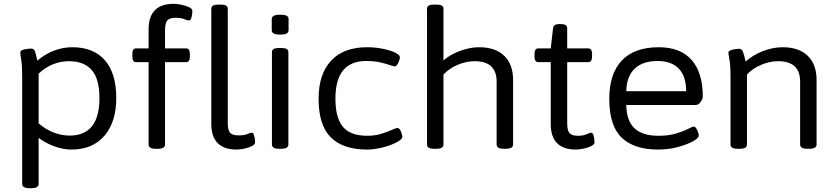

<svg xmlns="http://www.w3.org/2000/svg" viewBox="-20 -776 4371 1004"><path d="M135 208Q113 208 104.5 202Q96 196 96 186V-373Q96 -435 91 -463.5Q86 -492 86 -502Q86 -513 107 -517.5Q128 -522 144 -522Q157 -522 162.5 -508Q168 -494 175 -459Q218 -495 264.5 -512Q311 -529 358 -529Q469 -529 528.5 -461Q588 -393 588 -263Q588 -139 526.5 -66.5Q465 6 353 6Q310 6 263.5 -11Q217 -28 182 -55V186Q182 196 173.5 202Q165 208 143 208ZM344 -67Q500 -67 500 -263Q500 -364 459.5 -410Q419 -456 341 -456Q252 -456 182 -391V-131Q217 -100 259.5 -83.5Q302 -67 344 -67Z M796 2Q774 2 765.5 -4Q757 -10 757 -20V-451H691Q672 -451 672 -481V-493Q672 -523 691 -523H757V-623Q757 -689 790 -722.5Q823 -756 887 -756Q907 -756 930 -751Q953 -746 969.5 -738Q986 -730 986 -719Q986 -714 984.5 -701.5Q983 -689 979.5 -679Q976 -669 969 -669Q961 -669 943.5 -676Q926 -683 897 -683Q868 -683 855.5 -670Q843 -657 843 -618V-523H953Q973 -523 973 -493V-481Q973 -451 953 -451H843V-20Q843 -10 834 -4Q825 2 804 2ZM1215 6Q1152 6 1118.5 -27.5Q1085 -61 1085 -127V-730Q1085 -741 1093.5 -746.5Q1102 -752 1124 -752H1132Q1154 -752 1162.5 -746.5Q1171 -741 1171 -730V-132Q1171 -94 1184 -81Q1197 -68 1227 -68Q1256 -68 1273 -75Q1290 -82 1297 -82Q1304 -82 1307.5 -71.5Q1311 -61 1312.5 -49Q1314 -37 1314 -32Q1314 -21 1298 -12.5Q1282 -4 1259 1Q1236 6 1215 6Z M1441 2Q1419 2 1410.5 -4Q1402 -10 1402 -20V-503Q1402 -514 1410.5 -519.5Q1419 -525 1441 -525H1449Q1471 -525 1479.5 -519.5Q1488 -514 1488 -503V-20Q1488 -10 1479.5 -4Q1471 2 1449 2ZM1445 -595Q1421 -595 1411 -601Q1401 -607 1401 -617V-677Q1401 -687 1411 -693Q1421 -699 1445 -699Q1469 -699 1479 -693.5Q1489 -688 1489 -677V-617Q1489 -607 1479 -601Q1469 -595 1445 -595Z M1899 6Q1774 6 1710 -57.5Q1646 -121 1646 -259Q1646 -389 1711.5 -459Q1777 -529 1900 -529Q1942 -529 1981.5 -521Q2021 -513 2046 -501Q2071 -489 2071 -477Q2071 -465 2062.5 -447Q2054 -429 2044 -429Q2037 -429 2017.5 -436Q1998 -443 1967.5 -450Q1937 -457 1895 -457Q1734 -457 1734 -261Q1734 -159 1773.5 -112.5Q1813 -66 1901 -66Q1941 -66 1974.5 -76.5Q2008 -87 2030 -97Q2052 -107 2058 -107Q2068 -107 2076 -89.5Q2084 -72 2084 -60Q2084 -51 2067 -39.5Q2050 -28 2022 -17.5Q1994 -7 1961.5 -0.5Q1929 6 1899 6Z M2252 2Q2230 2 2221.5 -4Q2213 -10 2213 -20V-730Q2213 -741 2221.5 -746.5Q2230 -752 2252 -752H2260Q2282 -752 2290.5 -746.5Q2299 -741 2299 -730V-460Q2331 -489 2383.5 -509Q2436 -529 2485 -529Q2570 -529 2616.5 -484.5Q2663 -440 2663 -357V-20Q2663 -10 2654 -4Q2645 2 2624 2H2616Q2594 2 2585.5 -4Q2577 -10 2577 -20V-349Q2577 -456 2462 -456Q2418 -456 2373 -437Q2328 -418 2299 -386V-20Q2299 -10 2290.5 -4Q2282 2 2260 2Z M2990 6Q2926 6 2893 -27.5Q2860 -61 2860 -127V-451H2795Q2775 -451 2775 -481V-493Q2775 -523 2795 -523H2860L2872 -628Q2874 -650 2903 -650H2911Q2930 -650 2938 -644.5Q2946 -639 2946 -628V-523H3056Q3076 -523 3076 -493V-481Q3076 -451 3056 -451H2946V-132Q2946 -93 2958.5 -79.5Q2971 -66 3002 -66Q3030 -66 3047 -74Q3064 -82 3072 -82Q3079 -82 3082.5 -71.5Q3086 -61 3087.5 -49Q3089 -37 3089 -32Q3089 -21 3072.5 -12.5Q3056 -4 3033 1Q3010 6 2990 6Z M3421 6Q3296 6 3231 -56Q3166 -118 3166 -259Q3166 -390 3231.5 -459.5Q3297 -529 3425 -529Q3538 -529 3596.5 -462.5Q3655 -396 3655 -272Q3655 -258 3643.5 -242.5Q3632 -227 3618 -227H3255Q3256 -145 3297.5 -105.5Q3339 -66 3423 -66Q3477 -66 3516 -78Q3555 -90 3578 -102Q3601 -114 3608 -114Q3617 -114 3625.5 -96.5Q3634 -79 3634 -67Q3634 -54 3603.5 -37Q3573 -20 3524.5 -7Q3476 6 3421 6ZM3255 -299H3568Q3568 -377 3529.5 -417Q3491 -457 3419 -457Q3339 -457 3297.5 -415.5Q3256 -374 3255 -299Z M3839 2Q3817 2 3808.5 -4Q3800 -10 3800 -20V-372Q3800 -434 3794.5 -463.5Q3789 -493 3789 -500Q3789 -508 3799.5 -512.5Q3810 -517 3823.5 -519Q3837 -521 3845 -521Q3859 -521 3865 -505.5Q3871 -490 3879 -454Q3916 -488 3969 -508.5Q4022 -529 4072 -529Q4157 -529 4203.5 -484.5Q4250 -440 4250 -357V-20Q4250 -10 4241 -4Q4232 2 4211 2H4203Q4181 2 4172.5 -4Q4164 -10 4164 -20V-349Q4164 -456 4049 -456Q4005 -456 3960 -437Q3915 -418 3886 -386V-20Q3886 -10 3877.5 -4Q3869 2 3847 2Z"/></svg>

Font: Asap Semi Expanded
Style: Regular
Weight: 400
Width: 6
Designer: Pablo Cosgaya
Foundry: Omnibus-Type
Version: Version 3.001; ttfautohint (v1.8.4.7-5d5b)